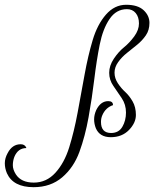

<svg xmlns="http://www.w3.org/2000/svg" viewBox="-313 -576 654 805"><path d="M152.8 -18.4Q184.8 -18.4 200 -44.4Q215.2 -70.4 215.2 -104Q215.2 -137.6 197.6 -164Q180 -190.4 162.4 -215.6Q144.8 -240.8 144.8 -270.8Q144.8 -300.8 164.4 -330Q184 -359.2 207.2 -378Q230.4 -396.8 250 -423.6Q269.6 -450.4 269.6 -477.6Q269.6 -504.8 256 -521.2Q242.4 -537.6 219.2 -537.6Q174.4 -537.6 146.4 -496.4Q118.4 -455.2 105.2 -389.6Q92 -324 82.4 -244.4Q72.8 -164.8 58.4 -84.8Q44 -4.8 20 60.8Q-4 126.4 -52.4 167.6Q-100.8 208.8 -172 208.8Q-257.6 208.8 -284 150.4Q-292.8 129.6 -292.8 108.4Q-292.8 87.2 -280.8 65.6Q-261.6 28.8 -226.4 28.8Q-210.4 28.8 -204 40.8L-202.4 44.8Q-237.6 44.8 -252.8 81.6Q-259.2 98.4 -259.2 116.8Q-259.2 135.2 -246.4 155.2Q-224 189.6 -171.2 189.6Q-118.4 189.6 -80.8 148.4Q-43.2 107.2 -22.8 41.6Q-2.4 -24 12.4 -103.6Q27.2 -183.2 41.6 -262.8Q56 -342.4 75.6 -408Q95.2 -473.6 131.2 -514.8Q167.2 -556 216 -556Q264.8 -556 289.2 -533.2Q313.6 -510.4 313.6 -480Q313.6 -449.6 298.4 -427.6Q283.2 -405.6 262 -388.4Q240.8 -371.2 219.2 -354Q197.6 -336.8 182.4 -315.6Q167.2 -294.4 167.2 -271.2Q167.2 -248 181.2 -226.8Q195.2 -205.6 212 -190.4Q228.8 -175.2 242.8 -151.2Q256.8 -127.2 256.8 -94Q256.8 -60.8 227.6 -30.8Q198.4 -0.8 151.6 -0.8Q104.8 -0.8 88.8 -38.4Q81.6 -56.8 81.6 -75.6Q81.6 -94.4 90.4 -114.4Q108.8 -152 140.8 -152Q160.8 -152 160.8 -135.2Q129.6 -124.8 116 -92.8Q110.4 -80 110.4 -64.8Q110.4 -18.4 152.8 -18.4Z"/></svg>

Font: Euphoria Script
Style: Regular
Weight: 400
Designer: Sabrina Mariela Lopez
Foundry: Sabrina Mariela Lopez
Version: Version 1.002